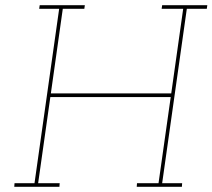

<svg xmlns="http://www.w3.org/2000/svg" viewBox="-20 -720 819 740"><path d="M605 -700 603 -686H686L640 -360H176L222 -686H305L307 -700H133L131 -686H208L113 -14H36L35 0H209L210 -14H127L174 -346H638L591 -14H508L507 0H681L682 -14H605L700 -686H777L779 -700Z"/></svg>

Font: Josefin Slab Thin
Style: Italic
Weight: 100
Italic angle: -12°
Designer: Santiago Orozco
Foundry: Typemade
Version: Version 2.000